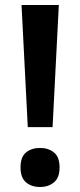

<svg xmlns="http://www.w3.org/2000/svg" viewBox="-20 -978 321 767"><path d="M190 -470H91L66 -958H215ZM62 -309Q62 -351 84 -369Q106 -387 140 -387Q173 -387 195.5 -369Q218 -351 218 -309Q218 -268 195.5 -249.5Q173 -231 140 -231Q106 -231 84 -249.5Q62 -268 62 -309Z"/></svg>

Font: Noto Sans Khmer UI Condensed SemiBold
Style: Regular
Weight: 600
Width: 3
Designer: Danh Hong and the Monotype Design Team
Foundry: Monotype Imaging Inc.
Version: Version 2.002; ttfautohint (v1.8.4.7-5d5b)